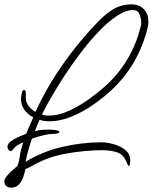

<svg xmlns="http://www.w3.org/2000/svg" viewBox="-69 -741 698 877"><path d="M-19 -51H-20Q-26 -51 -30.5 -57.5Q-35 -64 -35 -71Q-35 -88 -7.5 -103.5Q20 -119 51 -130Q58 -149 66.5 -168Q75 -187 83 -205Q58 -218 42.5 -239.5Q27 -261 27 -290Q27 -297 30 -313.5Q33 -330 40 -330Q49 -330 49 -315Q49 -300 49 -294Q49 -273 62.5 -256Q76 -239 93 -230Q145 -343 218 -447Q291 -551 377 -640Q410 -675 447 -698Q484 -721 533 -721Q568 -721 588.5 -698.5Q609 -676 609 -642Q609 -629 606 -617Q586 -534 545.5 -462.5Q505 -391 443 -332Q407 -298 359.5 -264.5Q312 -231 259.5 -209Q207 -187 155 -187Q144 -187 133 -188.5Q122 -190 112 -194Q106 -181 100.5 -168Q95 -155 90 -141Q106 -146 115 -147Q124 -148 133 -148.5Q142 -149 152 -149Q163 -149 174.5 -148Q186 -147 196 -144Q198 -143 200 -142Q202 -141 202 -139V-138Q202 -135 197 -133Q192 -131 185 -130Q178 -129 170 -129Q162 -129 160 -129Q140 -126 119 -120.5Q98 -115 77 -108Q68 -82 60.5 -56Q53 -30 48 -2Q125 -49 215 -70Q305 -91 395 -91Q419 -91 450 -82.5Q481 -74 503.5 -56Q526 -38 526 -7Q526 -5 524.5 6Q523 17 520 19Q512 9 509 0Q495 -36 465 -45.5Q435 -55 399 -55Q320 -55 233.5 -39.5Q147 -24 77 17Q70 21 62.5 24.5Q55 28 47 31Q44 48 37 68Q30 88 17 102Q4 116 -18 116Q-49 116 -49 86Q-49 76 -37 62Q-25 48 -11 35.5Q3 23 10 18Q15 5 17.5 -6Q20 -17 22 -30Q24 -45 28 -60Q32 -75 37 -91L35 -90Q22 -85 10 -77Q-2 -69 -12 -56Q-15 -51 -19 -51ZM153 -213Q200 -213 249.5 -236.5Q299 -260 344 -293Q389 -326 421 -356Q480 -412 518 -479Q556 -546 575 -625Q576 -628 576 -631Q576 -634 576 -637Q576 -654 568.5 -674.5Q561 -695 539 -695Q505 -695 464.5 -668Q424 -641 381.5 -596.5Q339 -552 298.5 -498.5Q258 -445 223 -391Q188 -337 162 -291.5Q136 -246 123 -218Q128 -215 138 -214Q148 -213 153 -213Z"/></svg>

Font: Licorice
Style: Regular
Weight: 400
Designer: Robert E. Leuschke
Foundry: Robert E. Leuschke
Version: Version 1.010; ttfautohint (v1.8.3)